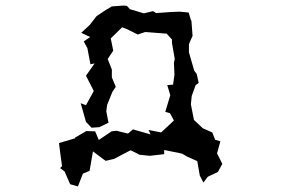

<svg xmlns="http://www.w3.org/2000/svg" viewBox="-20 -546 1040 690"><path d="M653 17 689 33 698 85 711 110 727 89 763 72 779 43 760 5 772 -38 753 -44 743 -70 709 -85 677 -115 666 -171 669 -201 683 -240 694 -248 687 -280 678 -292 659 -358V-387L664 -399L672 -417L668 -471L666 -474L658 -501L626 -504L596 -503L541 -499L530 -506L497 -498L447 -513L436 -525L424 -526L382 -523L360 -510L327 -488L303 -457L272 -428L304 -413L281 -397L294 -373L305 -315L320 -318L289 -274L317 -219L289 -168L270 -175L289 -108L309 -87L337 -89L370 -105L362 -146L365 -169L384 -216L396 -234L382 -268V-296L367 -334L387 -364L378 -408L419 -448L437 -441L475 -422L502 -431L579 -425L598 -404V-392L608 -334L605 -320L607 -278L602 -242L581 -240L592 -204L574 -144L591 -139L605 -113L559 -70L514 -79L521 -63L458 -81L440 -66L399 -76L381 -74L335 -43L322 -74L290 -75L249 -51L250 -49L192 -32L197 8L203 51L196 58L212 70L232 116L260 124L278 78L302 68L314 -2L354 28L360 32L390 25L449 -6L470 4L481 10L518 14L570 8V-7L634 6Z"/></svg>

Font: チョークS
Style: Regular
Weight: 400
Designer: [Stick] Fontworks Inc.
Foundry: [Stick] Fontworks Inc.
Version: Version 1.200;FEAKit 1.0